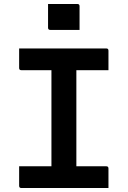

<svg xmlns="http://www.w3.org/2000/svg" viewBox="-20 -943 640 963"><path d="M221 -923H368Q379 -923 379 -912V-793H232Q221 -793 221 -804ZM524 0H87Q76 0 76 -11V-109H238V-591H87Q76 -591 76 -602V-700H513Q524 -700 524 -689V-591H363V-109H513Q524 -109 524 -98Z"/></svg>

Font: Recursive Mn Lnr St SmB
Style: Regular
Weight: 600
Monospace: yes
Version: Version 1.079;hotconv 1.0.112;makeotfexe 2.5.65598; ttfautoh